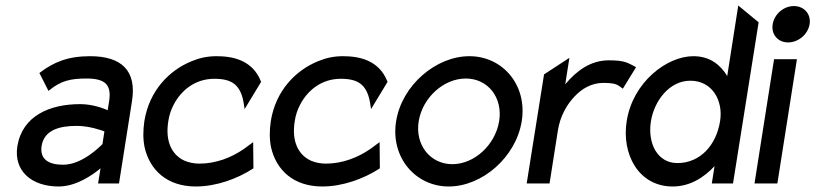

<svg xmlns="http://www.w3.org/2000/svg" viewBox="-20 -666 2960 697"><path d="M43 -135C29 -46 94 11 193 11C259 11 320 -34 345 -55L336 0H412L459 -298C477 -409 422 -462 307 -462C226 -462 175 -440 127 -404L123 -401L156 -336L161 -340C201 -372 235 -381 294 -381C361 -381 386 -359 376 -298L371 -266C357 -272 317 -288 271 -288C161 -288 61 -246 43 -135ZM131 -136C140 -193 194 -209 258 -209C303 -209 346 -194 359 -189L352 -143C342 -133 278 -68 209 -68C155 -68 124 -89 131 -136Z M504 -226C499 -192 499 -160 505 -131C524 -48 587 11 691 11C765 11 841 -17 897 -53L900 -55L899 -150L865 -125C820 -94 764 -72 704 -72C684 -72 665 -76 649 -83C604 -104 579 -153 591 -226C594 -248 601 -268 611 -287C639 -340 690 -380 758 -380C823 -380 856 -358 866 -283L868 -270L928 -369L927 -371C896 -449 823 -462 766 -462C734 -462 705 -456 676 -444C595 -411 522 -338 504 -226Z M963 -226C958 -192 958 -160 964 -131C983 -48 1046 11 1150 11C1224 11 1300 -17 1356 -53L1359 -55L1358 -150L1324 -125C1279 -94 1223 -72 1163 -72C1143 -72 1124 -76 1108 -83C1063 -104 1038 -153 1050 -226C1053 -248 1060 -268 1070 -287C1098 -340 1149 -380 1217 -380C1282 -380 1315 -358 1325 -283L1327 -270L1387 -369L1386 -371C1355 -449 1282 -462 1225 -462C1193 -462 1164 -456 1135 -444C1054 -411 981 -338 963 -226Z M1418 -226C1397 -95 1488 11 1609 11C1730 11 1853 -95 1874 -226C1895 -357 1805 -462 1684 -462C1563 -462 1439 -357 1418 -226ZM1500 -226C1514 -312 1591 -381 1671 -381C1751 -381 1806 -312 1792 -226C1778 -140 1702 -70 1622 -70C1542 -70 1486 -140 1500 -226Z M1892 0H1975L2005 -191C2013 -244 2038 -287 2066 -316C2091 -343 2127 -365 2169 -365C2214 -365 2221 -359 2237 -347L2241 -344L2289 -422L2284 -425C2258 -438 2248 -447 2190 -447C2123 -447 2072 -408 2032 -360L2047 -456L1955 -396Z M2255 -226C2236 -108 2297 11 2422 11C2485 11 2536 -22 2574 -63L2564 0H2641L2734 -585L2660 -646L2620 -390C2596 -429 2559 -462 2497 -462C2401 -462 2277 -368 2255 -226ZM2343 -226C2355 -300 2410 -373 2486 -373C2567 -373 2606 -299 2594 -226C2580 -138 2521 -74 2439 -74C2367 -74 2330 -145 2343 -226Z M2785 -578C2779 -541 2804 -512 2841 -512C2878 -512 2913 -541 2919 -578C2925 -615 2899 -644 2862 -644C2825 -644 2791 -615 2785 -578ZM2719 0H2802L2873 -451H2790Z"/></svg>

Font: Charger Pro
Style: BdNarObl
Weight: 700
Designer: Jasper
Foundry: Cannot Into Space Fonts
Version: Version 1.09